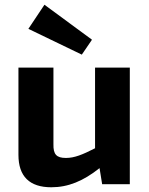

<svg xmlns="http://www.w3.org/2000/svg" viewBox="-20 -779 630 812"><path d="M326 -548 369 -611 168 -759 100 -657ZM529 -493H382V-152C329 -125 295 -111 259 -111C219 -111 205 -126 206 -169V-493H58V-124C58 -33 105 13 197 13C268 13 332 -13 401 -68L412 0H529Z"/></svg>

Font: SnT
Style: Bold
Weight: 700
Designer: Natanael Gama
Version: Version 1.001;PS 001.001;hotconv 1.0.70;makeotf.lib2.5.58329